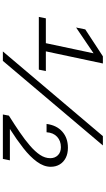

<svg xmlns="http://www.w3.org/2000/svg" viewBox="281 -1019 738 1340"><g transform="rotate(90 650.0 -349.0)"><path d="M271 -251 352 -633 172 -511 185 -575 373 -698H423L328 -251ZM108 -300H476L466 -251H98ZM339 0 930 -698H995L405 0ZM779 0 787 -42Q849 -81 902.5 -117.5Q956 -154 997 -189.5Q1038 -225 1061 -259.5Q1084 -294 1084 -331Q1084 -363 1063.5 -384Q1043 -405 1007 -405Q963 -405 934.5 -378.5Q906 -352 903 -305H845Q854 -375 898.5 -414.5Q943 -454 1011 -454Q1052 -454 1081.5 -439Q1111 -424 1127.5 -397Q1144 -370 1144 -334Q1144 -286 1109 -238Q1074 -190 1014 -143Q954 -96 880 -49H1099L1089 0Z"/></g></svg>

Font: Azeret Mono Thin ExtraLight
Style: Italic
Weight: 250
Italic angle: -12°
Version: Version 1.002